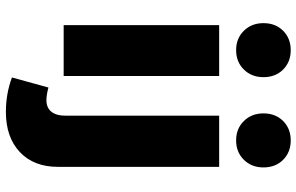

<svg xmlns="http://www.w3.org/2000/svg" viewBox="-202 -628 1031 668"><g transform="rotate(90 314.0 -294.5)"><path d="M68 -541H245V0H68ZM249 -695Q249 -654 222.5 -627Q196 -600 155 -600Q114 -600 87.5 -627Q61 -654 61 -695Q61 -737 87.5 -763.5Q114 -790 155 -790Q196 -790 222.5 -763.5Q249 -737 249 -695ZM329 60Q355 60 369 43Q383 26 383 -7V-541H561V20Q561 104 509.5 152.5Q458 201 370 201Q307 201 250 180L285 53Q311 60 329 60ZM563 -695Q563 -654 536.5 -627Q510 -600 469 -600Q428 -600 401.5 -627Q375 -654 375 -695Q375 -737 401.5 -763.5Q428 -790 469 -790Q510 -790 536.5 -763.5Q563 -737 563 -695Z"/></g></svg>

Font: Montserrat arm2
Style: Bold
Weight: 700
Designer: Julieta Ulanovsky
Foundry: Julieta Ulanovsky
Version: Version 6.000